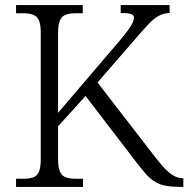

<svg xmlns="http://www.w3.org/2000/svg" viewBox="-20 -734 740 754"><path d="M43 0V-32H70Q93 -32 109 -37Q125 -42 132.5 -58.5Q140 -75 140 -109V-605Q140 -639 132.5 -655Q125 -671 109 -676.5Q93 -682 70 -682H43V-714H305V-682H278Q255 -682 239 -676.5Q223 -671 215.5 -654Q208 -637 208 -603V-291L448 -572Q471 -599 483.5 -616.5Q496 -634 501 -645Q506 -656 506 -664Q506 -676 493 -679.5Q480 -683 454 -683V-714H646V-683Q622 -682 603 -671.5Q584 -661 564.5 -640.5Q545 -620 519 -590L363 -410L591 -115Q614 -85 632 -67.5Q650 -50 666 -42Q682 -34 698 -34H700V0H691Q657 0 633.5 -4Q610 -8 591.5 -18.5Q573 -29 555.5 -48Q538 -67 516 -96L316 -357L208 -238V-111Q208 -77 215.5 -60Q223 -43 239 -37.5Q255 -32 278 -32H306V0Z"/></svg>

Font: Noto Serif Armenian Light
Style: Regular
Weight: 300
Version: Version 2.007